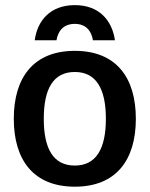

<svg xmlns="http://www.w3.org/2000/svg" viewBox="-20 -709 578 742"><path d="M198.3 -553.3C204.2 -589.2 225 -616.7 269.2 -616.7C312.5 -616.7 333.3 -589.2 339.2 -553.3H424.2C413.3 -629.2 364.2 -689.2 269.2 -689.2C174.2 -689.2 124.2 -629.2 114.2 -553.3ZM269.2 12.5C428.3 12.5 505 -90 505 -250C505 -410 428.3 -512.5 269.2 -512.5C110 -512.5 33.3 -410 33.3 -250C33.3 -90 110 12.5 269.2 12.5ZM269.2 -69.2C185.8 -69.2 149.2 -134.2 149.2 -250C149.2 -365.8 185.8 -430.8 269.2 -430.8C351.7 -430.8 389.2 -365.8 389.2 -250C389.2 -134.2 351.7 -69.2 269.2 -69.2Z"/></svg>

Font: Familjen Grotesk Medium
Style: Regular
Weight: 500
Designer: Anders Wikstroem, Jonas Baeckman, Matilda Gysing, Kristian Moeller
Foundry: Familjen STHLM AB
Version: Version 2.000